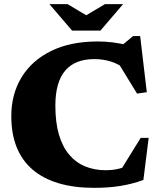

<svg xmlns="http://www.w3.org/2000/svg" viewBox="-20 -891 772 926"><path d="M490.5 -70Q519 -70 545.5 -75.5Q572 -81 607.5 -96L555.5 -59.5L658.5 -226H697L671.5 -23Q618 -3.5 560.2 5.8Q502.5 15 435 15Q337.5 15 262.8 -7.2Q188 -29.5 137 -73.2Q86 -117 60.2 -181.5Q34.5 -246 34.5 -331Q34.5 -437 84 -518.2Q133.5 -599.5 226.8 -645.2Q320 -691 451 -691Q486 -691 521.5 -686.8Q557 -682.5 602.5 -671.5L553.5 -660.5L622 -717H656L688 -446.5L641 -439.5L530 -620.5L592 -552.5Q553 -582.5 515 -594.2Q477 -606 435.5 -606Q390 -606 355 -592.8Q320 -579.5 296 -552.2Q272 -525 259.5 -482.5Q247 -440 247 -381.5Q247 -300.5 264.2 -241.8Q281.5 -183 313.8 -145Q346 -107 390.8 -88.5Q435.5 -70 490.5 -70ZM412.5 -807.5H379.5L486 -871H573.5L464.5 -743.5H327.5L218.5 -871H306Z"/></svg>

Font: Newsreader 16pt 16pt ExtraBold
Style: Regular
Weight: 800
Version: Version 1.003